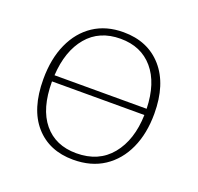

<svg xmlns="http://www.w3.org/2000/svg" viewBox="-100 -638 774 752"><g transform="rotate(20 287.0 -261.5)"><path d="M293 -530Q395 -530 455 -461.5Q515 -393 515 -271Q515 -188 486.5 -125.5Q458 -63 405 -28Q352 7 277 7Q177 7 118.5 -59.5Q60 -126 60 -250Q60 -335 88.5 -398Q117 -461 169 -495.5Q221 -530 293 -530ZM291 -502Q203 -502 152.5 -442Q102 -382 96 -279H480Q477 -385 427 -443.5Q377 -502 291 -502ZM95 -252Q95 -140 144 -80.5Q193 -21 280 -21Q373 -21 425 -84.5Q477 -148 480 -253H95Z"/></g></svg>

Font: Bitter ExtraLight
Style: Regular
Weight: 200
Designer: Sol Matas, and Bitter project Authors
Foundry: Sol Matas
Version: Version 2.001